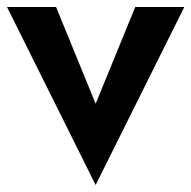

<svg xmlns="http://www.w3.org/2000/svg" viewBox="-22 -480 546 548"><path d="M138 -460 251 -184 364 -460H504L251 48L-2 -460Z"/></svg>

Font: Venryn Sans SemiBold
Style: Regular
Weight: 600
Designer: Owen Earl, indestructible type* (font) & Cristiano Sobral (main changes)
Version: Version 3.60;October 28, 2020;FontCreator 13.0.0.2681 64-bit